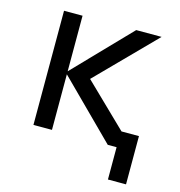

<svg xmlns="http://www.w3.org/2000/svg" viewBox="-102 -621 805 861"><g transform="rotate(15 300.0 -190.0)"><path d="M90 0V-530H176V-272L425 -530H543L282 -265L479 -74H560V150H476V0H435L176 -258V0Z"/></g></svg>

Font: Geist Mono
Style: Regular
Weight: 400
Monospace: yes
Designer: Basement.studio, Andrés Briganti, Mateo Zaragoza
Foundry: Basement.studio, Vercel, Andrés Briganti, Guido Ferreyra, Mateo Zaragoza
Version: Version 1.500; ttfautohint (v1.8.4.7-5d5b)